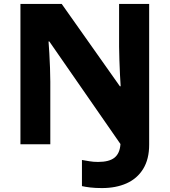

<svg xmlns="http://www.w3.org/2000/svg" viewBox="-20 -734 863 977"><path d="M499 223Q465 223 439.5 220Q414 217 397 213V80Q415 83 435 86.5Q455 90 479 90Q536 90 563 68Q590 46 593 -1L231 -523H227Q229 -499 231 -463Q233 -427 234.5 -388.5Q236 -350 236 -319V0H84V-714H294L590 -295H594Q592 -319 590.5 -355Q589 -391 587.5 -429Q586 -467 586 -496V-714H739V2Q739 76 708.5 125.5Q678 175 624 199Q570 223 499 223Z"/></svg>

Font: Noto Sans Gurmukhi UI ExtraBold
Style: Regular
Weight: 800
Designer: Jelle Bosma - Monotype Design Team
Foundry: Monotype Imaging Inc.
Version: Version 2.004; ttfautohint (v1.8.4.7-5d5b)